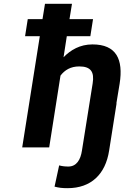

<svg xmlns="http://www.w3.org/2000/svg" viewBox="-20 -770 650 1003"><path d="M111 -581H188L96 0H237L296 -375C318 -404 349 -423 394 -423C454 -423 474 -395 464 -334L408 17C401 64 380 100 337 100C319 100 303 98 289 94L265 205C288 211 305 213 333 213C456 213 531 140 550 17L589 -230H588L605 -333C625 -460 588 -538 463 -538C398 -538 349 -509 312 -471L329 -581H452L466 -670H343L356 -750H215L202 -670H125Z"/></svg>

Font: Asimov Pro
Style: BdObl
Weight: 700
Designer: Google
Version: Version 2.000980; 2014